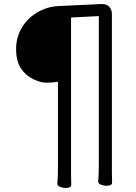

<svg xmlns="http://www.w3.org/2000/svg" viewBox="-20 -794 678 954"><path d="M537 113Q537 129 509 129Q495 129 481.5 123.5Q468 118 468 108V107Q471 76 471 21V-714L333 -707V73Q333 101 334 124Q334 140 306 140Q292 140 278.5 134.5Q265 129 265 119V118Q268 86 268 32V-388Q240 -383 211 -383Q182 -383 144.5 -401Q107 -419 83.5 -455Q60 -491 60 -550.5Q60 -610 89.5 -658Q119 -706 168 -734Q217 -762 274 -764L484 -774H488Q511 -774 523.5 -759.5Q536 -745 536 -726V62Q536 89 537 113Z"/></svg>

Font: LXGW WenKai Lite
Style: Regular
Weight: 400
Designer: LXGW / Fontworks Inc.
Foundry: LXGW / Fontworks Inc.
Version: Version 1.511; March 25, 2025